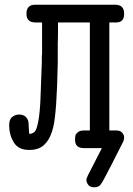

<svg xmlns="http://www.w3.org/2000/svg" viewBox="-20 -631 565 818"><path d="M19 -97.2Q19 -123 32.5 -133.1Q45.9 -143.1 61 -143.1Q88.9 -143.1 99.1 -119.1Q102.1 -112.3 102.5 -91.6Q103 -70.8 105 -60.1Q121.1 -62 129.2 -71.5Q137.2 -81.1 143.6 -116.5Q149.9 -151.9 152.3 -207Q154.8 -262.2 158.2 -367.2V-389.2L159.2 -403.8V-535.2H131.8Q91.8 -535.2 92.8 -573.2Q92.8 -611.3 130.9 -610.8H471.2Q509.3 -610.8 508.8 -571.8Q509.8 -534.7 472.2 -535.2H445.8V-75.2H475.1Q492.2 -75.2 500.5 -65.7Q508.8 -56.2 508.8 -45.9Q508.8 -32.7 501 -20Q482.9 15.1 457 66.9Q418.9 142.1 409.4 154.5Q399.9 167 381.8 167Q363.8 167 356 156.5Q348.1 146 348.1 136.2Q348.1 129.4 355 115.2Q361.8 101.1 414.1 0H336.9Q299.8 0 299.8 -35.2Q299.8 -47.4 301.5 -54.2Q303.2 -61 312 -68.1Q320.8 -75.2 338.9 -75.2H362.8V-535.2H227.1V-487.8Q227.1 -473.6 226.6 -462.9Q226.1 -452.1 226.1 -444.8V-365.2Q222.2 -153.3 207 -89.8Q187 -4.9 127.9 5.9Q116.7 7.8 104 7.8Q58.1 7.8 38.6 -24.7Q19 -57.1 19 -97.2Z"/></svg>

Font: CMU Typewriter Text
Style: Bold
Weight: 700
Version: Version 0.7.0